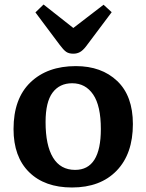

<svg xmlns="http://www.w3.org/2000/svg" viewBox="-20 -817 649 851"><path d="M299 14Q178 14 109 -54Q40 -122 40 -245Q40 -380 115 -452Q190 -524 316 -524Q430 -524 499.5 -458Q569 -392 569 -267Q569 -135 497 -60.5Q425 14 299 14ZM313 -64Q427 -64 427 -245Q427 -348 393 -398Q359 -448 300 -448Q244 -448 213 -406.5Q182 -365 182 -276Q182 -173 215 -118.5Q248 -64 313 -64ZM305 -579Q285 -579 273 -587.5Q261 -596 244 -619L137 -762L173 -797L305 -693L439 -796L475 -763L361 -611Q347 -593 334 -586Q321 -579 305 -579Z"/></svg>

Font: Literata 12pt SemiBold
Style: Regular
Weight: 600
Designer: Latin by Veronika Burian and Jose Scaglione. Greek by Irene Vlachou. Cyrillic by Vera Evstafieva.
Foundry: TypeTogether
Version: Version 3.002